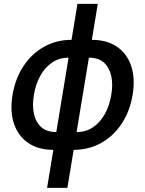

<svg xmlns="http://www.w3.org/2000/svg" viewBox="-20 -749 737 974"><path d="M250.5 11.2Q174.3 11.2 123.3 -23.7Q72.3 -58.6 51 -121.3Q29.8 -184.1 43.5 -267.1Q57.6 -351.1 99.4 -414.1Q141.1 -477.1 203.9 -512Q266.6 -546.9 342.8 -546.9H445.8Q522 -546.9 573 -512.2Q624 -477.5 645.3 -414.8Q666.5 -352.1 652.8 -268.1Q639.2 -185.1 597.4 -121.8Q555.7 -58.6 492.9 -23.7Q430.2 11.2 353.5 11.2ZM265.6 -79.1H368.7Q417 -79.1 453.1 -104.2Q489.3 -129.4 512.7 -172.1Q536.1 -214.8 544.4 -267.6Q553.7 -320.3 544.4 -363.3Q535.2 -406.2 507.3 -431.4Q479.5 -456.5 431.2 -456.5H328.1Q280.3 -456.5 243.7 -431.4Q207 -406.2 183.8 -363.5Q160.6 -320.8 151.9 -267.6Q143.1 -215.3 152.1 -172.4Q161.1 -129.4 189.2 -104.2Q217.3 -79.1 265.6 -79.1ZM218.8 204.1 373 -729.5H476.1L321.8 204.1Z"/></svg>

Font: Inter 18pt Medium
Style: Italic
Weight: 500
Italic angle: -9.3988°
Designer: Rasmus Andersson
Foundry: rsms
Version: Version 4.001;git-66647c0bb